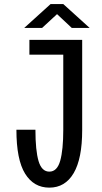

<svg xmlns="http://www.w3.org/2000/svg" viewBox="-20 -892 490 924"><path d="M217.5 11Q142.5 11 100.8 -56.2Q59 -123.5 59 -267.5H150.5Q150.5 -168 165.5 -117Q180.5 -66 217.5 -66Q255 -66 269.8 -118.5Q284.5 -171 284.5 -267V-629H121.5V-700H375.5V-266Q375.5 -128.5 334.5 -58.8Q293.5 11 217.5 11ZM96.5 -757.5 223.5 -872.5H284.5L411.5 -757.5H325.5L254.5 -824L182.5 -757.5Z"/></svg>

Font: Trispace Condensed
Style: Regular
Weight: 400
Width: 3
Designer: Tyler Finck
Foundry: Etcetera Type Company
Version: Version 1.210; ttfautohint (v1.8.3)